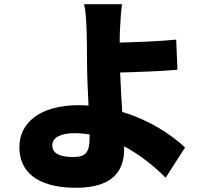

<svg xmlns="http://www.w3.org/2000/svg" viewBox="-20 -828 935 911"><path d="M405 -172C405 -108 388 -83 329 -83C275 -83 228 -94 228 -139C228 -175 268 -196 331 -196C356 -196 381 -194 405 -190ZM858 -128C792 -191 686 -259 560 -297C556 -361 552 -429 550 -484C629 -486 742 -490 822 -497L816 -640C737 -632 627 -628 548 -626C548 -645 548 -664 549 -682C551 -726 554 -775 559 -808H379C386 -780 389 -739 391 -682C392 -640 393 -594 393 -533C393 -484 396 -403 400 -327C385 -328 369 -329 354 -329C167 -329 72 -243 72 -131C72 15 197 63 341 63C526 63 569 -28 569 -120V-134C647 -92 714 -37 766 15Z"/></svg>

Font: GenEiGothic-pro-Heavy
Style: Bold
Weight: 900
Designer: Ryoko NISHIZUKA (kana & ideographs); Paul D. Hunt (Latin, Greek & Cyrillic); Wenlong ZHANG (bopomofo); Sandoll Communica
Foundry: Adobe Systems Incorporated; o_tamon
Version: Version 1.000.140830